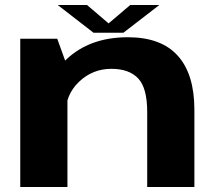

<svg xmlns="http://www.w3.org/2000/svg" viewBox="-20 -743 872 763"><path d="M60.5 0H248V-477L207.5 -589H60.5ZM565 0H752.5V-307Q752.5 -448 686.5 -521.5Q620.5 -595 488 -595Q336 -595 242.5 -505.8Q149 -416.5 149 -340.5L240 -287.5Q240 -366.5 294 -418Q348 -469.5 422.5 -469.5Q493 -469.5 529 -431.5Q565 -393.5 565 -298ZM351.5 -613H470.5L613 -723H497.5L411.5 -650L326 -723H209.5Z"/></svg>

Font: Anybody Expanded
Style: Bold
Weight: 700
Width: 7
Designer: Tyler Finck
Foundry: Etcetera Type Company
Version: Version 1.113;gftools[0.9.25]